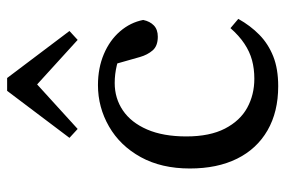

<svg xmlns="http://www.w3.org/2000/svg" viewBox="-151 -637 801 539"><g transform="rotate(-90 249.5 -367.5)"><path d="M277 13Q205 13 153 -17Q101 -47 73.5 -102.5Q46 -158 46 -235Q46 -315 78 -373Q110 -431 164 -462Q218 -493 280 -493Q328 -493 367 -476.5Q406 -460 431 -431Q456 -402 463 -366Q459 -347 447.5 -336Q436 -325 416 -325Q390 -325 377.5 -339.5Q365 -354 359 -375L334 -463L385 -421Q361 -434 336 -440Q311 -446 286 -446Q243 -446 209 -423Q175 -400 155.5 -355Q136 -310 136 -245Q136 -179 158 -136.5Q180 -94 216.5 -74Q253 -54 298 -54Q326 -54 350 -60.5Q374 -67 396.5 -82Q419 -97 440 -121L466 -99Q447 -65 421.5 -40Q396 -15 361 -1Q326 13 277 13ZM407 -550 240 -702H324L157 -550L132 -573L264 -748H300L432 -573Z"/></g></svg>

Font: Source Serif 4 18pt
Style: Regular
Weight: 400
Designer: Frank Grießhammer
Foundry: Adobe Systems Incorporated
Version: Version 4.004;hotconv 1.0.116;makeotfexe 2.5.65601